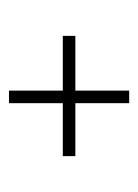

<svg xmlns="http://www.w3.org/2000/svg" viewBox="40 -389 308 428"><g transform="rotate(-90 194.0 -175.0)"><path d="M178 -41V-161H60V-189H178V-309H206V-189H328V-161H206V-41Z"/></g></svg>

Font: Updock
Style: Regular
Weight: 400
Designer: Robert E. Leuschke
Foundry: Robert E. Leuschke
Version: Version 1.010; ttfautohint (v1.8.4.7-5d5b)